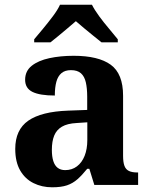

<svg xmlns="http://www.w3.org/2000/svg" viewBox="-20 -786 640 816"><path d="M201.5 10Q158.1 10 122.3 -7.8Q86.5 -25.6 65.6 -61.8Q44.8 -98 44.8 -153.1Q44.8 -234.6 100.3 -273.2Q155.9 -311.7 269 -315.8L350.6 -318.8V-374.2Q350.6 -410.7 344.8 -435.9Q339.1 -461.1 324.1 -474.5Q309 -487.9 281.5 -487.9Q256.1 -487.9 241 -475Q226 -462.2 219.5 -438.3Q213 -414.4 213 -380Q149.5 -380 118.1 -395.4Q86.8 -410.8 86.8 -446.9Q86.8 -484.1 114.8 -506.4Q142.9 -528.7 189.8 -538.8Q236.8 -548.9 292.9 -548.9Q398.2 -548.9 450.7 -510.8Q503.1 -472.6 503.1 -379.1V-123.9Q503.1 -96.4 508.9 -81.1Q514.6 -65.8 528 -59.4Q541.4 -53 563.4 -53H567V0H380.9L359.7 -68.6H350.6Q329 -41.8 309.3 -24.3Q289.6 -6.9 264.8 1.6Q240 10 201.5 10ZM256.9 -63Q285.8 -63 306.9 -78.9Q328 -94.7 339.6 -123.6Q351.1 -152.5 351.1 -191V-266.2L306.2 -263.2Q266.1 -261.2 243.2 -247.6Q220.2 -234.1 210.3 -209.6Q200.4 -185.1 200.4 -149.1Q200.4 -121 206.5 -101.6Q212.6 -82.3 225.2 -72.7Q237.9 -63 256.9 -63ZM125.3 -619Q141.3 -638 162.9 -664Q184.5 -690 204.8 -717Q225.1 -744 235.1 -766H370.7Q381.7 -744 401.5 -717Q421.4 -690 443.5 -664Q465.6 -638 480.6 -619V-606H411.4Q397.6 -617 377.6 -633.2Q357.5 -649.3 337.5 -666.1Q317.4 -682.9 302.4 -696Q287.4 -682.9 267.4 -666.1Q247.4 -649.3 228.1 -633.2Q208.8 -617 194.4 -606H125.3Z"/></svg>

Font: Noto Serif Khmer
Style: Regular
Weight: 400
Designer: Danh Hong and the Monotype Design Team
Foundry: Monotype Imaging Inc.
Version: Version 2.003